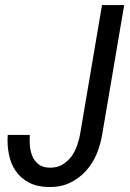

<svg xmlns="http://www.w3.org/2000/svg" viewBox="-20 -731 514 761"><path d="M472.2 -710.9H384.3L298.8 -207C296.4 -190.9 292 -174.3 286.6 -157.2C280.8 -140.1 272.9 -124.5 263.2 -110.8C252.9 -97.2 240.7 -86.4 226.6 -78.1C212.4 -69.8 195.3 -65.9 175.8 -66.4C158.2 -66.9 144 -71.3 133.3 -79.6C122.6 -87.9 114.3 -98.1 108.9 -110.8C103.5 -123 100.1 -136.7 98.6 -151.9C97.2 -167 97.2 -181.6 98.1 -196.3H10.7C8.8 -168.9 10.3 -143.1 15.6 -118.2C20.5 -93.3 29.3 -71.8 42.5 -53.2C55.2 -34.2 72.3 -19.5 93.3 -8.3C114.3 3.4 140.1 9.3 169.9 10.3C202.1 11.2 231 5.9 255.9 -5.9C280.8 -17.6 302.7 -33.7 320.8 -53.7C338.9 -73.7 353 -96.7 364.3 -123.5C375 -150.4 382.3 -178.2 386.7 -207.5Z"/></svg>

Font: Roboto Condensed
Style: Italic
Weight: 400
Designer: Google
Version: Version 1.000;PS 001.000;hotconv 1.0.88;makeotf.lib2.5.64775